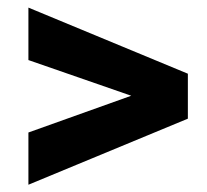

<svg xmlns="http://www.w3.org/2000/svg" viewBox="-20 -559 555 515"><path d="M56.2 -203.6 332 -302.2 56.2 -397.9V-538.6L483.9 -361.3V-240.7L56.2 -63.5Z"/></svg>

Font: Vazirmatn RD FD ExtraBold
Style: Regular
Weight: 800
Designer: Saber Rastikerdar
Foundry: Saber Rastikerdar
Version: Version 33.003